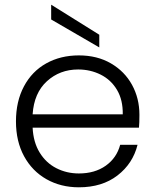

<svg xmlns="http://www.w3.org/2000/svg" viewBox="-20 -790 662 818"><path d="M574 -301Q574 -265 572 -246H119Q122 -184 149 -140Q176 -96 220 -73.5Q264 -51 316 -51Q384 -51 430.5 -84Q477 -117 492 -173H566Q546 -93 480.5 -42.5Q415 8 316 8Q239 8 178 -26.5Q117 -61 82.5 -124.5Q48 -188 48 -273Q48 -358 82 -422Q116 -486 177 -520Q238 -554 316 -554Q394 -554 452.5 -520Q511 -486 542.5 -428.5Q574 -371 574 -301ZM503 -303Q504 -364 478.5 -407Q453 -450 409 -472Q365 -494 313 -494Q235 -494 180 -444Q125 -394 119 -303ZM403 -642V-588L198 -707V-770Z"/></svg>

Font: A Bank Premium Light
Style: Regular
Weight: 300
Designer: Ninad Kale (Devanagari), Jonny Pinhorn (Latin), Htun Naung (Myanmar)
Foundry: Indian Type Foundry
Version: 4.004